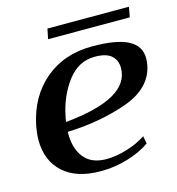

<svg xmlns="http://www.w3.org/2000/svg" viewBox="-98 -713 745 808"><g transform="rotate(-15 275.0 -309.0)"><path d="M528 -584H172L181 -628H536ZM550 -400Q550 -387 547 -370Q528 -274 411 -232.5Q294 -191 151 -186Q149 -117 181 -75Q213 -33 280 -33Q320 -33 367.5 -47Q415 -61 453 -86L459 -53Q422 -26 364 -8Q306 10 243 10Q138 10 80.5 -42Q23 -94 23 -185Q23 -210 30 -248Q55 -368 138 -437.5Q221 -507 343 -507Q449 -507 499.5 -480.5Q550 -454 550 -400ZM342 -462Q271 -462 223.5 -399.5Q176 -337 159 -251Q157 -244 155 -228Q437 -255 437 -388Q437 -422 414.5 -442Q392 -462 342 -462Z"/></g></svg>

Font: Trirong SemiBold
Style: Italic
Weight: 600
Italic angle: -12°
Designer: Katatrad Team
Foundry: CadsonDemak
Version: Version 1.001